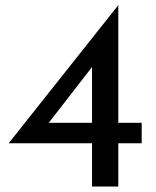

<svg xmlns="http://www.w3.org/2000/svg" viewBox="-20 -686 575 706"><path d="M501 -234.4V-159.2H415V0H318.4V-159.2H12.7V-160.2L414.1 -666H415V-234.4ZM318.4 -234.4V-439.5L159.2 -234.4Z"/></svg>

Font: Josefin Sans CFJ
Style: Regular
Weight: 400
Designer: Santiago Orozco
Foundry: Typemade
Version: Version 2.000